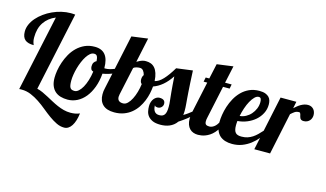

<svg xmlns="http://www.w3.org/2000/svg" viewBox="-107 -1091 2872 1693"><g transform="rotate(15 1328.5 -245.0)"><path d="M238.8 -668.9Q172.4 -641.6 135.7 -587.2Q99.1 -532.7 99.1 -451.2Q99.1 -432.1 101.3 -420.2Q103.5 -408.2 106 -400.9Q108.4 -393.6 110.6 -389.6Q112.8 -385.7 112.8 -382.8Q86.9 -382.8 66.9 -387.9Q46.9 -393.1 33.4 -404.5Q20 -416 12.9 -434.6Q5.9 -453.1 5.9 -480Q5.9 -513.2 20.3 -545.4Q34.7 -577.6 59.8 -606.4Q85 -635.3 118.9 -659.9Q152.8 -684.6 191.7 -702.4Q230.5 -720.2 272.7 -730.2Q314.9 -740.2 356.9 -740.2Q368.2 -740.2 377.7 -739.5Q387.2 -738.8 397 -737.8L243.2 -20Q269 -14.2 295.2 -2.2Q321.3 9.8 348.1 24.2Q375 38.6 402.6 53.5Q430.2 68.4 458.7 80.8Q487.3 93.3 517.3 101.1Q547.4 108.9 579.1 108.9Q599.6 108.9 620.4 105.5Q641.1 102.1 663.1 92.8Q658.7 128.9 649.7 158Q640.6 187 627.4 207.5Q614.3 228 596.9 239Q579.6 250 559.1 250Q523.4 250 488.8 233.2Q454.1 216.3 419.2 191.2Q384.3 166 348.6 136.5Q313 106.9 275.4 81.8Q237.8 56.6 197.5 39.8Q157.2 22.9 112.8 22.9Q106.9 22.9 101.6 22.9Q96.2 22.9 89.8 23.9Z M940.9 -379.9Q911.6 -349.1 865.2 -327.6Q818.8 -306.2 763.7 -296.9Q757.8 -227.5 737.1 -171.9Q716.3 -116.2 684.6 -77.1Q652.8 -38.1 611.8 -17.1Q570.8 3.9 524.9 3.9Q490.2 3.9 460.7 -4.6Q431.2 -13.2 409.9 -32Q388.7 -50.8 376.7 -80.8Q364.7 -110.8 364.7 -153.8Q364.7 -183.1 370.8 -220.5Q377 -257.8 390.4 -297.4Q403.8 -336.9 425 -374.8Q446.3 -412.6 476.8 -442.4Q507.3 -472.2 547.4 -490.5Q587.4 -508.8 638.7 -508.8Q767.1 -508.8 767.1 -349.1V-348.1Q769.5 -347.2 771.7 -347.2Q773.9 -347.2 777.8 -347.2Q795.4 -347.2 815.7 -352.3Q835.9 -357.4 856.4 -365.7Q877 -374 896.5 -385Q916 -396 932.1 -407.2ZM680.7 -293.9Q665 -297.9 659.4 -309.3Q653.8 -320.8 653.8 -335.9Q653.8 -356.9 662.4 -370.4Q670.9 -383.8 685.1 -390.1Q684.1 -406.2 681.6 -417.2Q679.2 -428.2 674.8 -435.3Q670.4 -442.4 663.8 -445.3Q657.2 -448.2 647 -448.2Q628.9 -448.2 612.3 -434.3Q595.7 -420.4 580.8 -397.5Q565.9 -374.5 553.5 -345Q541 -315.4 532.2 -284.2Q523.4 -252.9 518.6 -222.4Q513.7 -191.9 513.7 -167Q513.7 -142.1 516.4 -126.5Q519 -110.8 525.1 -101.8Q531.2 -92.8 541 -89.4Q550.8 -85.9 564.9 -85.9Q583 -85.9 601.3 -102.1Q619.6 -118.2 635.3 -146Q650.9 -173.8 662.8 -211.9Q674.8 -250 680.7 -293.9Z M1658.7 -179.2Q1623.5 -137.7 1587.9 -110.1Q1552.2 -82.5 1520 -62Q1506.8 -43 1490 -30Q1473.1 -17.1 1453.9 -9Q1434.6 -1 1414.1 2.4Q1393.6 5.9 1373 5.9Q1328.1 5.9 1301 -6.3Q1273.9 -18.6 1258.8 -37.6Q1243.7 -56.6 1238.8 -80.3Q1233.9 -104 1233.9 -127Q1233.9 -148.9 1240.2 -166.7Q1246.6 -184.6 1256.8 -196.8Q1267.1 -209 1279.8 -215.6Q1292.5 -222.2 1305.7 -222.2Q1357.9 -222.2 1357.9 -180.2Q1357.9 -161.6 1344.2 -148.2Q1330.6 -134.8 1310.1 -134.8Q1301.8 -134.8 1294.2 -137.2Q1286.6 -139.6 1282.7 -147.9Q1282.7 -112.8 1297.1 -93Q1311.5 -73.2 1340.8 -73.2Q1357.4 -73.2 1369.1 -77.9Q1380.9 -82.5 1388.7 -93.3Q1396.5 -104 1400.1 -121.8Q1403.8 -139.6 1403.8 -166Q1403.8 -179.7 1403.1 -192.4Q1402.3 -205.1 1400.6 -220Q1398.9 -234.9 1397 -253.4Q1395 -272 1392.6 -297.6Q1390.1 -323.2 1387.5 -357.4Q1384.8 -391.6 1381.8 -438Q1346.7 -384.8 1307.1 -351.6Q1267.6 -318.4 1223.6 -303.2Q1221.2 -272.9 1213.9 -238.3Q1206.5 -203.6 1192.6 -169.2Q1178.7 -134.8 1157.5 -103.3Q1136.2 -71.8 1106.7 -47.4Q1077.1 -22.9 1038.3 -8.5Q999.5 5.9 950.7 5.9Q881.3 5.9 846.2 -27.8Q811 -61.5 811 -122.1Q811 -136.2 812.5 -150.6Q814 -165 817.9 -179.2L924.8 -680.2L1072.8 -700.2L1024.9 -475.1Q1040 -484.4 1052 -490Q1064 -495.6 1073.7 -498.5Q1083.5 -501.5 1091.6 -502.2Q1099.6 -502.9 1106.9 -502.9Q1131.3 -502.9 1151.9 -495.1Q1172.4 -487.3 1188 -469.5Q1203.6 -451.7 1213.1 -423.1Q1222.7 -394.5 1225.1 -353Q1261.2 -359.9 1299.3 -400.4Q1337.4 -440.9 1378.9 -511.2L1526.9 -530.8Q1529.8 -465.8 1532.5 -418.2Q1535.2 -370.6 1537.6 -335.7Q1540 -300.8 1542 -276.4Q1543.9 -252 1545.7 -233.2Q1547.4 -214.4 1548.1 -199Q1548.8 -183.6 1548.8 -167Q1548.8 -146.5 1545.9 -129.9Q1566.4 -141.1 1584.5 -154.5Q1602.5 -168 1616.7 -179.2ZM957 -160.2Q954.1 -147.5 954.1 -137.2Q954.1 -90.8 1006.8 -90.8Q1028.3 -90.8 1047.4 -109.4Q1066.4 -127.9 1081.5 -157.7Q1096.7 -187.5 1107.2 -224.4Q1117.7 -261.2 1122.1 -297.9Q1106 -309.6 1106 -337.9Q1106 -350.6 1109.4 -361.1Q1112.8 -371.6 1118.7 -378.9Q1113.3 -401.9 1101.3 -417Q1089.4 -432.1 1070.8 -432.1Q1065.4 -432.1 1057.1 -431.4Q1048.8 -430.7 1040 -428.5Q1031.2 -426.3 1023.7 -422.9Q1016.1 -419.4 1011.7 -414.1Z M1925.8 -179.2Q1911.6 -138.7 1894.3 -108.9Q1877 -79.1 1858.2 -58.6Q1839.4 -38.1 1819.6 -25.4Q1799.8 -12.7 1781.2 -5.9Q1762.7 1 1745.8 3.4Q1729 5.9 1715.8 5.9Q1693.4 5.9 1673.8 -1Q1654.3 -7.8 1639.9 -22.5Q1625.5 -37.1 1617.2 -59.6Q1608.9 -82 1608.9 -113.8Q1608.9 -127.4 1610.8 -143.8Q1612.8 -160.2 1616.7 -179.2L1676.8 -460H1643.6L1651.9 -500H1684.6L1714.8 -638.2L1862.8 -658.2L1828.6 -500H1888.7L1880.9 -460H1820.8L1756.8 -160.2Q1754.4 -151.9 1753.7 -143.8Q1752.9 -135.7 1752.9 -127.9Q1752.9 -106.9 1762.7 -98.9Q1772.5 -90.8 1793.5 -90.8Q1808.1 -90.8 1822 -97.4Q1835.9 -104 1847.7 -115.7Q1859.4 -127.4 1868.7 -143.8Q1877.9 -160.2 1883.8 -179.2Z M2301.8 -179.2Q2280.8 -144 2253.7 -110.8Q2226.6 -77.6 2192.6 -51.8Q2158.7 -25.9 2117.4 -10Q2076.2 5.9 2026.9 5.9Q1991.2 5.9 1962.4 -3.2Q1933.6 -12.2 1913.1 -31.2Q1892.6 -50.3 1881.6 -80.3Q1870.6 -110.4 1870.6 -152.8Q1870.6 -181.6 1876.5 -219.2Q1882.3 -256.8 1895 -296.4Q1907.7 -335.9 1928.7 -374Q1949.7 -412.1 1979.5 -442.1Q2009.3 -472.2 2049.3 -490.5Q2089.4 -508.8 2140.6 -508.8Q2174.3 -508.8 2195.6 -500.7Q2216.8 -492.7 2229.2 -479.5Q2241.7 -466.3 2246.3 -449Q2251 -431.6 2251 -413.1Q2251 -369.6 2231.9 -332.3Q2212.9 -294.9 2180.9 -267.1Q2148.9 -239.3 2107.4 -222.2Q2065.9 -205.1 2021 -202.1Q2020 -190.9 2019.3 -180.9Q2018.6 -170.9 2018.6 -162.1Q2018.6 -136.7 2023.2 -120.4Q2027.8 -104 2036.9 -94.7Q2045.9 -85.4 2059.3 -81.8Q2072.8 -78.1 2090.8 -78.1Q2120.6 -78.1 2144.8 -85.9Q2168.9 -93.8 2189.9 -107.4Q2210.9 -121.1 2229.7 -139.6Q2248.5 -158.2 2267.6 -179.2ZM2028.8 -250Q2057.1 -252 2083.5 -266.1Q2109.9 -280.3 2129.9 -303Q2149.9 -325.7 2161.9 -354.7Q2173.8 -383.8 2173.8 -415Q2173.8 -433.6 2168.5 -444.8Q2163.1 -456.1 2148.9 -456.1Q2129.9 -456.1 2111.6 -437.7Q2093.3 -419.4 2077.1 -390.1Q2061 -360.8 2048.6 -324Q2036.1 -287.1 2028.8 -250Z M2229.5 0 2335.4 -500H2479.5L2466.8 -438Q2480 -449.7 2493.7 -460.9Q2507.3 -472.2 2522.2 -480.7Q2537.1 -489.3 2553.2 -494.6Q2569.3 -500 2587.4 -500Q2604.5 -500 2617.4 -493.7Q2630.4 -487.3 2639.2 -477.1Q2647.9 -466.8 2652.3 -453.1Q2656.7 -439.5 2656.7 -424.8Q2656.7 -411.6 2652.3 -398.7Q2647.9 -385.7 2638.9 -375.5Q2629.9 -365.2 2616.2 -358.6Q2602.5 -352.1 2584.5 -352.1Q2570.3 -352.1 2562.7 -356.9Q2555.2 -361.8 2551.3 -369.1Q2547.4 -376.5 2545.7 -385Q2543.9 -393.6 2542 -400.9Q2540 -408.2 2536.9 -413.1Q2533.7 -418 2526.4 -418Q2503.4 -418 2487.8 -407.5Q2472.2 -397 2453.6 -379.9L2373.5 0Z"/></g></svg>

Font: Lobster
Style: Regular
Weight: 400
Designer: Pablo Impallari
Foundry: Pablo Impallari
Version: Version 1.007; ttfautohint (v1.1) -l 8 -r 50 -G 50 -x 14 -D 